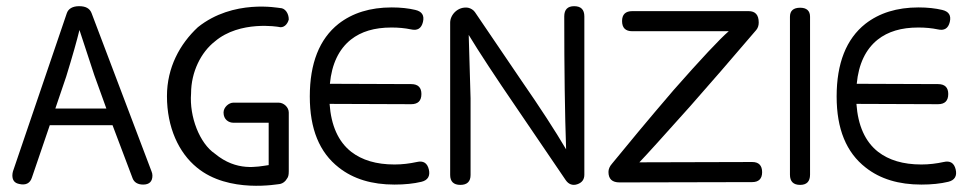

<svg xmlns="http://www.w3.org/2000/svg" viewBox="-20 -592 3133 621"><path d="M276 -550C270 -565 257 -572 236 -572C215 -572 201 -564 196 -549L22 -38C21 -34 20 -30 20 -25C20 -9 27 0 42 3C63 8 77 1 83 -17L141 -187H344L409 -15C414 -2 426 5 443 5C463 5 473 -5 473 -24C473 -29 472 -33 470 -38ZM159 -241 194 -344C215 -412 229 -462 237 -495L285 -349L324 -241Z M735 -195H849V-58C813 -53 746 -36 675 -95C626 -128 592 -214 598 -290C598 -359 630 -423 675 -458C756 -527 881 -505 881 -505C897 -500 910 -513 914 -529C914 -549 902 -566 886 -566C881 -566 735 -596 620 -504C562 -450 520 -374 520 -281C520 -180 558 -98 617 -50C720 35 881 3 886 3C895 1 903 -5 908 -14C912 -19 914 -25 914 -38V-228C914 -245 898 -260 881 -260H735C720 -260 703 -245 703 -228C703 -205 720 -195 735 -195Z M1367 -44C1362 -65 1349 -73 1328 -68C1305 -63 1281 -60 1256 -60C1197 -60 1151 -74 1116 -101C1074 -134 1051 -186 1046 -256L1310 -255C1332 -255 1343 -266 1343 -288C1343 -309 1332 -320 1310 -320L1047 -321C1053 -385 1076 -433 1115 -464C1148 -490 1191 -503 1246 -503C1269 -503 1290 -501 1309 -497C1330 -492 1343 -500 1348 -521C1353 -542 1345 -555 1323 -560C1302 -565 1276 -568 1247 -568C1177 -568 1120 -550 1075 -515C1013 -466 982 -387 982 -280C982 -175 1013 -99 1076 -50C1123 -13 1183 5 1256 5C1289 5 1318 2 1343 -4C1364 -9 1372 -23 1367 -44Z M1870 -539C1870 -561 1859 -572 1837 -572C1816 -572 1805 -561 1805 -539C1805 -366 1807 -223 1811 -109C1775 -170 1727 -244 1666 -332L1516 -553C1511 -560 1503 -565 1494 -567C1461 -572 1436 -544 1436 -519V-26C1436 -5 1447 6 1469 6C1491 6 1502 -5 1502 -26V-274L1496 -479C1528 -426 1581 -345 1655 -237L1810 -9C1819 4 1832 9 1847 4C1862 -1 1870 -11 1870 -27Z M2445 -35C2445 -57 2434 -68 2413 -68L2048 -67C2072 -92 2127 -153 2212 -248C2273 -317 2344 -399 2426 -495C2431 -501 2434 -509 2434 -519C2434 -544 2423 -556 2401 -556H2025C2003 -556 1992 -545 1992 -524C1992 -502 2003 -491 2025 -491H2337C2308 -466 2248 -402 2159 -301C2074 -202 2008 -122 1959 -62C1952 -54 1948 -45 1948 -36C1948 -13 1960 -2 1984 -2L2413 -3C2434 -3 2445 -14 2445 -35Z M2600 -538C2600 -557 2589 -567 2568 -567C2546 -567 2535 -557 2535 -538V-27C2535 -5 2546 6 2568 6C2589 6 2600 -5 2600 -27Z M3071 -44C3066 -65 3053 -73 3032 -68C3009 -63 2985 -60 2960 -60C2901 -60 2855 -74 2820 -101C2778 -134 2755 -186 2750 -256L3014 -255C3036 -255 3047 -266 3047 -288C3047 -309 3036 -320 3014 -320L2751 -321C2757 -385 2780 -433 2819 -464C2852 -490 2895 -503 2950 -503C2973 -503 2994 -501 3013 -497C3034 -492 3047 -500 3052 -521C3057 -542 3049 -555 3027 -560C3006 -565 2980 -568 2951 -568C2881 -568 2824 -550 2779 -515C2717 -466 2686 -387 2686 -280C2686 -175 2717 -99 2780 -50C2827 -13 2887 5 2960 5C2993 5 3022 2 3047 -4C3068 -9 3076 -23 3071 -44Z"/></svg>

Font: GFS Philostratos
Style: Regular
Weight: 400
Designer: George D. Matthiopoulos
Foundry: George D. Matthiopoulos
Version: Version 1.000